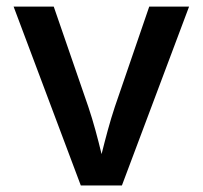

<svg xmlns="http://www.w3.org/2000/svg" viewBox="-20 -566 619 586"><path d="M226.6 0H352.1L557.1 -545.9H435.5L330.6 -240.2C314.5 -191.9 302.2 -144 290 -95.7C278.3 -144 265.6 -192.4 249.5 -240.2L144 -545.9H21.5Z"/></svg>

Font: Raveo Medium
Style: Regular
Weight: 500
Designer: Jakub Foglar, Rasmus Andersson (Inter)
Foundry: Jakubfoglar.com
Version: Version 1.100;Glyphs 3.2.3 (3260)